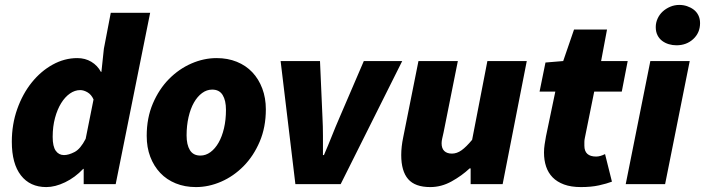

<svg xmlns="http://www.w3.org/2000/svg" viewBox="-20 -748 2864 780"><path d="M392 -456 402 -550 430 -696H590L450 0H320V-62H318Q285 -27 244.5 -7.5Q204 12 168 12Q102 12 65 -35.5Q28 -83 28 -172Q28 -243 50 -305Q72 -367 109 -413Q146 -459 194 -485.5Q242 -512 294 -512Q326 -512 351 -497Q376 -482 390 -456ZM240 -118Q259 -118 283 -130.5Q307 -143 328 -184L360 -344Q351 -364 335.5 -373Q320 -382 306 -382Q284 -382 264 -368Q244 -354 228.5 -329Q213 -304 203.5 -269Q194 -234 194 -192Q194 -153 206.5 -135.5Q219 -118 240 -118Z M776 12Q731 12 694 -3Q657 -18 631 -45.5Q605 -73 590.5 -111Q576 -149 576 -196Q576 -269 601 -327.5Q626 -386 666.5 -427Q707 -468 757.5 -490Q808 -512 860 -512Q905 -512 942 -497Q979 -482 1005 -454.5Q1031 -427 1045.5 -388.5Q1060 -350 1060 -304Q1060 -231 1035 -172.5Q1010 -114 969.5 -73Q929 -32 878.5 -10Q828 12 776 12ZM794 -116Q816 -116 835 -130Q854 -144 868 -168.5Q882 -193 890 -227Q898 -261 898 -302Q898 -340 884.5 -362Q871 -384 842 -384Q820 -384 801 -370Q782 -356 768 -331.5Q754 -307 746 -272.5Q738 -238 738 -198Q738 -160 751.5 -138Q765 -116 794 -116Z M1180 0 1120 -500H1280L1290 -272Q1292 -234 1292 -196Q1292 -158 1292 -118H1296Q1313 -157 1328 -195Q1343 -233 1360 -272L1458 -500H1614L1364 0Z M2120 -500 2022 0H1892V-64H1888Q1856 -34 1814.5 -11Q1773 12 1728 12Q1666 12 1638 -20.5Q1610 -53 1610 -118Q1610 -152 1618 -190L1680 -500H1840L1782 -210Q1779 -196 1776.5 -185.5Q1774 -175 1774 -166Q1774 -145 1785 -134.5Q1796 -124 1816 -124Q1836 -124 1855 -137.5Q1874 -151 1898 -180L1960 -500Z M2340 12Q2300 12 2271.5 1.5Q2243 -9 2225 -27.5Q2207 -46 2198.5 -71.5Q2190 -97 2190 -128Q2190 -145 2192.5 -161Q2195 -177 2198 -194L2236 -376H2172L2196 -494L2268 -500L2312 -628H2446L2422 -500H2530L2506 -376H2394L2356 -188Q2354 -179 2354 -171.5Q2354 -164 2354 -156Q2354 -112 2402 -112Q2418 -112 2438 -122L2466 -10Q2445 -2 2413.5 5Q2382 12 2340 12Z M2522 0 2622 -500H2782L2682 0ZM2728 -564Q2712 -564 2697 -568.5Q2682 -573 2670 -582Q2658 -591 2651 -605Q2644 -619 2644 -638Q2644 -656 2651.5 -672.5Q2659 -689 2672 -701Q2685 -713 2702.5 -720.5Q2720 -728 2740 -728Q2756 -728 2771 -723Q2786 -718 2798 -709Q2810 -700 2817 -686Q2824 -672 2824 -654Q2824 -615 2796.5 -589.5Q2769 -564 2728 -564Z"/></svg>

Font: mr_Source Sans Pro
Style: Italic
Weight: 900
Italic angle: -11°
Designer: Paul D. Hunt
Foundry: Adobe Systems Incorporated
Version: Version 1.076;July 10, 2024;FontCreator 11.5.0.2430 64-bit